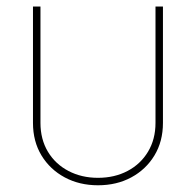

<svg xmlns="http://www.w3.org/2000/svg" viewBox="-20 -549 589 577"><path d="M274.4 7.8Q218.8 7.8 174.6 -15.9Q130.4 -39.6 104.7 -81.8Q79.1 -124 79.1 -179.7V-529.3H101.6V-179.7Q101.6 -130.4 124 -93Q146.5 -55.7 185.8 -35.2Q225.1 -14.6 274.4 -14.6Q324.2 -14.6 363.3 -35.2Q402.3 -55.7 424.8 -93Q447.3 -130.4 447.3 -179.7V-529.3H469.7V-179.7Q469.7 -124 444.1 -81.8Q418.5 -39.6 374.5 -15.9Q330.6 7.8 274.4 7.8Z"/></svg>

Font: Inter 24pt Thin
Style: Regular
Weight: 250
Designer: Rasmus Andersson
Foundry: rsms
Version: Version 4.001;git-66647c0bb